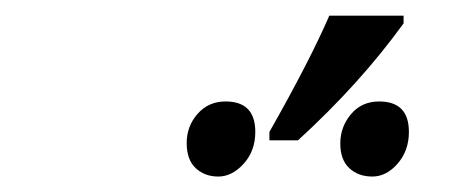

<svg xmlns="http://www.w3.org/2000/svg" viewBox="-20 -858 603 246"><path d="M465.8 -728Q503.9 -728 503.9 -689Q503.9 -665 489.5 -648.4Q475.1 -631.8 457 -631.8Q439 -631.8 427.5 -642.6Q416 -653.3 416 -674.3Q416 -695.3 429.7 -711.7Q443.4 -728 465.8 -728ZM269 -728Q307.1 -728 307.1 -689Q307.1 -664.6 292.2 -648.2Q277.3 -631.8 259.8 -631.8Q242.2 -631.8 230.7 -642.6Q219.2 -653.3 219.2 -674.8Q219.2 -696.3 233.2 -712.2Q247.1 -728 269 -728ZM325.2 -678.2V-689Q377 -780.3 401.9 -837.9H497.1V-828.1Q441.4 -751 361.8 -678.2Z"/></svg>

Font: OpenSans-Italic
Style: Italic
Weight: 400
Italic angle: -12°
Foundry: Ascender Corporation
Version: Version 1.10